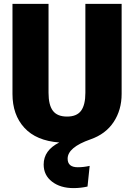

<svg xmlns="http://www.w3.org/2000/svg" viewBox="-20 -715 687 985"><path d="M418 -695H604V-233Q604 -151 563 -89Q522 -27 444 0Q327 41 327 99Q327 143 379 143Q409 143 440 136L429 242Q394 250 357 250Q290 250 247 217Q204 184 204 129Q204 56 284 16Q166 7 105 -59.5Q44 -126 44 -233V-695H229V-239Q229 -176 251.5 -146.5Q274 -117 324 -117Q374 -117 396 -147Q418 -177 418 -239Z"/></svg>

Font: FiraGO ExtraBold
Style: Regular
Weight: 800
Designer: bBox Type
Foundry: bBox Type GmbH
Version: Version 1.001;PS 001.001;hotconv 1.0.88;makeotf.lib2.5.64775